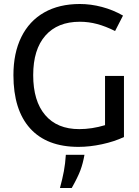

<svg xmlns="http://www.w3.org/2000/svg" viewBox="-20 -736 702 971"><path d="M377 6.8Q216.8 6.8 132.3 -86.7Q47.9 -180.2 47.9 -356Q47.9 -467.8 87.9 -548.8Q127.9 -629.9 203.4 -672.9Q278.8 -715.8 383.8 -715.8Q439 -715.8 495.4 -700.9Q551.8 -686 602.1 -657.2L562 -579.1Q514.2 -603 471.2 -614.5Q428.2 -626 383.8 -626Q271 -626 209.5 -555.9Q147.9 -485.8 147.9 -356Q147.9 -225.1 208.5 -154.1Q269 -83 380.9 -83Q444.8 -83 511.2 -103V-352.1H606.9V-43Q558.1 -20 496.1 -6.6Q434.1 6.8 377 6.8ZM313 46.9H407.2Q399.4 90.8 386.7 125Q374 159.2 342.8 214.8H283.2Q295.9 168 303 129.9Q310.1 91.8 313 46.9Z"/></svg>

Font: Sarala
Style: Regular
Weight: 400
Designer: Andres Torresi
Foundry: Huerta Tipografica
Version: Version 1.004;PS 001.003;hotconv 1.0.70;makeotf.lib2.5.58329